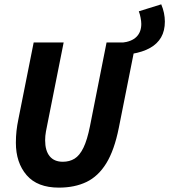

<svg xmlns="http://www.w3.org/2000/svg" viewBox="-20 -846 774 878"><path d="M583.5 -599.7 537.6 -650.9Q581.8 -655.4 603.9 -677.4Q626.1 -699.3 626.1 -736.6Q626.1 -748.4 622.9 -764.8Q619.8 -781.3 614.8 -794.3L717.3 -826.2Q725.6 -806.9 729.8 -786.6Q733.9 -766.3 733.9 -747.5Q733.9 -705.2 716.8 -675.4Q699.7 -645.6 666.3 -626.8Q632.8 -608 583.5 -599.7ZM249.3 12Q150.8 12 101.7 -45.1Q52.6 -102.2 52.6 -193.2Q52.6 -221.4 55.4 -247Q58.2 -272.6 63.9 -299.9L134 -651.8H271.1L198 -284.8Q193.7 -264.1 190 -244.1Q186.4 -224.1 186.4 -204.5Q186.4 -157.1 207.1 -131.7Q227.8 -106.3 267.3 -106.3Q297.9 -106.3 321 -120.5Q344 -134.6 361.4 -170.1Q378.8 -205.6 391.5 -269.3L467.3 -651.8H601.1L523.3 -261.3Q502.8 -159 466.1 -99.4Q429.4 -39.8 375.5 -13.9Q321.5 12 249.3 12Z"/></svg>

Font: SourceCodeVF
Style: Italic
Weight: 200
Italic angle: -11°
Monospace: yes
Designer: Paul D. Hunt, Teo Tuominen
Foundry: Adobe
Version: Version 1.026;hotconv 1.1.0;makeotfexe 2.6.0